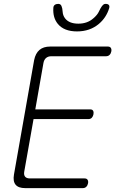

<svg xmlns="http://www.w3.org/2000/svg" viewBox="-20 -970 640 990"><path d="M162 -406H445Q456 -406 460 -399Q464 -392 462 -381Q460 -370 453.5 -363Q447 -356 436 -356H153L105 -85Q102 -68 109.5 -59Q117 -50 134 -50H416Q427 -50 431.5 -43Q436 -36 434 -25Q432 -14 425 -7Q418 0 407 0H110Q75 0 60.5 -17.5Q46 -35 52 -70L156 -660Q163 -695 183.5 -712.5Q204 -730 239 -730H536Q547 -730 551.5 -723Q556 -716 554 -705Q552 -694 545 -687Q538 -680 527 -680H245Q228 -680 217.5 -671Q207 -662 204 -645ZM255 -928Q255 -939 262 -944.5Q269 -950 280 -950Q287 -950 291 -947Q295 -944 297 -939Q302 -928 303 -909.5Q304 -891 315 -876Q336 -848 384 -848Q431 -848 462 -876Q482 -893 490 -910.5Q498 -928 506 -939Q510 -944 514 -947Q518 -950 525 -950Q536 -950 541 -944.5Q546 -939 543 -928Q528 -879 490 -847Q444 -808 377 -808Q310 -808 278 -847Q252 -879 255 -928Z"/></svg>

Font: Maple Mono Thin
Style: Italic
Weight: 250
Italic angle: -10°
Monospace: yes
Designer: subframe7536
Version: Version 7.000